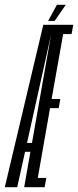

<svg xmlns="http://www.w3.org/2000/svg" viewBox="-60 -778 324 798"><path d="M-40 0H11.5L155 -646.5L161 -675H120ZM20.5 -147H85L91.5 -184H33ZM40.5 0H125.5L132.5 -38.5H97L148 -328.5H184L190.5 -366.5H154.5L202.5 -636.5H237.5L244.5 -675H159.5ZM140 -691H167L213.5 -758H176.5Z"/></svg>

Font: Anybody UltraCondensed Light
Style: Italic
Weight: 300
Width: 1
Italic angle: -10°
Version: Version 1.113;gftools[0.9.25]